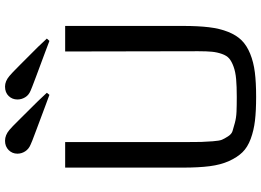

<svg xmlns="http://www.w3.org/2000/svg" viewBox="-154 -846 1013 744"><g transform="rotate(-90 352.0 -474.5)"><path d="M74 0ZM623 -728V-272Q623 -213 618 -171Q613 -129 600 -96.5Q587 -64 567 -44Q547 -24 515 -11Q483 2 443.5 7Q404 12 348 12Q294 12 256 7.5Q218 3 185.5 -9Q153 -21 133.5 -41Q114 -61 99.5 -93Q85 -125 79.5 -168Q74 -211 74 -272V-728H173V-259Q173 -219 173.5 -201Q174 -183 176 -156.5Q178 -130 182 -120.5Q186 -111 195 -97Q204 -83 215.5 -79.5Q227 -76 247 -70.5Q267 -65 290.5 -64Q314 -63 348 -63Q389 -63 417 -65.5Q445 -68 465.5 -75.5Q486 -83 497 -92.5Q508 -102 514.5 -120.5Q521 -139 523 -159Q525 -179 525 -212L524 -728ZM429 -944Q437 -938 473.5 -901.5Q510 -865 542 -833L574 -799L565 -789L520 -806Q474 -823 426 -841Q378 -859 372 -862Q355 -869 346.5 -883Q338 -897 338 -913Q338 -933 351.5 -947Q365 -961 388 -961Q409 -961 429 -944ZM220 -944Q228 -938 264 -901.5Q300 -865 332 -833L364 -799L356 -789L310 -806Q265 -823 216.5 -841Q168 -859 163 -862Q146 -869 137 -883Q128 -897 128 -913Q128 -933 142 -947Q156 -961 178 -961Q200 -961 220 -944Z"/></g></svg>

Font: Myanmar Chatu
Style: Regular
Weight: 400
Designer: Danh Hong
Foundry: Google Inc.
Version: Version 2.00 November 20, 2015